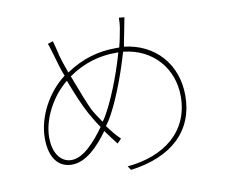

<svg xmlns="http://www.w3.org/2000/svg" viewBox="-84 -867 1168 998"><g transform="rotate(-10 500.0 -368.0)"><path d="M874 -305C874 -473 764 -592 604 -610C606 -625 609 -639 612 -653L614 -663C617 -679 620 -694 623 -709C626 -723 628 -738 633 -760L604 -763C604 -741 602 -721 600 -710C594 -678 588 -644 579 -610H561C468 -610 382 -586 296 -528C283 -564 271 -599 264 -625C259 -652 250 -681 245 -702L217 -693C224 -677 232 -645 241 -617C250 -586 259 -551 274 -515C183 -447 116 -326 116 -212C116 -107 162 -53 232 -53C306 -53 372 -120 427 -196C449 -166 466 -142 484 -120L506 -142C484 -163 462 -190 440 -220C446 -228 453 -238 458 -245C505 -321 558 -457 595 -585C751 -569 850 -452 850 -305C850 -121 713 -12 515 6L529 27C749 -1 874 -120 874 -305ZM381 -317C364 -353 338 -418 315 -480L311 -491C309 -496 307 -501 305 -506C388 -564 472 -586 557 -586H570C534 -458 483 -336 442 -267C438 -260 432 -252 427 -245C411 -269 394 -293 381 -317ZM139 -212C139 -306 196 -419 281 -487C308 -414 339 -343 361 -303C378 -273 395 -244 412 -220C361 -149 297 -77 234 -77C183 -77 145 -121 140 -192L139 -210V-212ZM139 -209V-199V-205Z"/></g></svg>

Font: Glow Sans SC Normal Thin
Style: Regular
Weight: 100
Designer: Ryoko NISHIZUKA (kana, bopomofo & ideographs); Paul D. Hunt (Latin, Greek & Cyrillic); Sandoll Communications, Soo-young
Version: Version 0.93